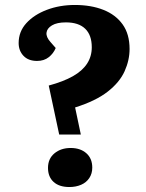

<svg xmlns="http://www.w3.org/2000/svg" viewBox="-20 -736 586 772"><path d="M176 -392Q235 -408 273 -429.5Q311 -451 330 -480Q349 -509 349 -546Q349 -595 322.5 -620.5Q296 -646 245 -646Q209 -646 189 -634Q169 -622 167 -604.5Q165 -587 183 -567L204 -543Q195 -521 176 -506Q157 -491 129 -491Q94 -491 74.5 -511.5Q55 -532 55 -563Q55 -609 86 -643Q117 -677 168.5 -696.5Q220 -716 281 -716Q346 -716 395.5 -696.5Q445 -677 473 -638Q501 -599 501 -539Q501 -494 481 -449.5Q461 -405 413 -367.5Q365 -330 282 -304L305 -195H218ZM173 -61Q173 -98 199 -119.5Q225 -141 264 -141Q303 -141 327 -120Q351 -99 351 -62Q351 -38 339 -20Q327 -2 306 7Q285 16 259 16Q218 16 195.5 -4.5Q173 -25 173 -61Z"/></svg>

Font: Literata
Style: Bold Italic
Weight: 700
Italic angle: -2°
Designer: Latin by Veronika Burian and Jose Scaglione. Greek by Irene Vlachou. Cyrillic by Vera Evstafieva
Foundry: TypeTogether
Version: Version 3.103;gftools[0.9.29]